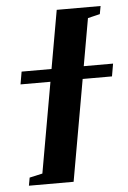

<svg xmlns="http://www.w3.org/2000/svg" viewBox="-51 -732 516 771"><g transform="rotate(-5 207.0 -347.0)"><path d="M404.8 -408.2H286.6L214.4 0H34.2L40 -32.2L92.3 -43.9L156.7 -408.2H36.1L44.9 -459H165.5L207 -693.8H383.8L377.9 -661.6L329.1 -649.9L295.4 -459H413.6Z"/></g></svg>

Font: Tinos
Style: Bold Italic
Weight: 700
Italic angle: -16.333°
Designer: Steve Matteson
Foundry: Monotype Imaging Inc.
Version: Version 1.23